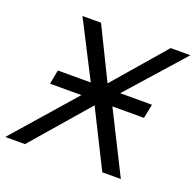

<svg xmlns="http://www.w3.org/2000/svg" viewBox="-141 -816 960 943"><g transform="rotate(20 339.5 -344.0)"><path d="M585 0H488L340 -296L84 0H-19L262 -321H98L112 -395H284L134 -688H231L363 -419L595 -688H698L438 -395H604L589 -321H424Z"/></g></svg>

Font: Libra Sans
Style: Italic
Weight: 400
Italic angle: -12°
Foundry: Context Ltd
Version: Version 1.002